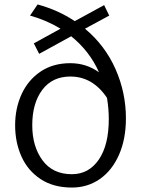

<svg xmlns="http://www.w3.org/2000/svg" viewBox="-20 -824 662 863"><path d="M546 -292Q546 -199 515 -128.5Q484 -58 429 -19.5Q374 19 303 19Q220 19 162.5 -19Q105 -57 76.5 -120.5Q48 -184 48 -261Q48 -337 77 -400.5Q106 -464 162 -502Q218 -540 296 -540Q368 -540 425 -499Q383 -594 300 -661L156 -582L132 -629L252 -695Q192 -732 115 -754L149 -804Q241 -779 316 -729L448 -801L471 -754L362 -695Q452 -620 499 -514Q546 -408 546 -292ZM469 -289Q469 -334 461 -384Q397 -480 296 -480Q215 -480 170 -420Q125 -360 125 -261Q125 -166 171 -103.5Q217 -41 303 -41Q379 -41 424 -106.5Q469 -172 469 -289Z"/></svg>

Font: Martel Sans Light
Style: Regular
Weight: 300
Designer: Dan Reynolds and Mathieu Réguer
Foundry: Dan Reynolds and Mathieu Réguer
Version: Version 1.002; ttfautohint (v1.1) -l 5 -r 5 -G 72 -x 0 -D la